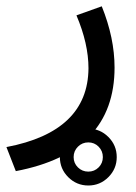

<svg xmlns="http://www.w3.org/2000/svg" viewBox="-25 -277 426 600"><path d="M218.5 181.4Q205.1 194.8 205.1 213.9Q205.1 232.9 218.5 246.1Q231.9 259.3 251 259.3Q270 259.3 283.2 246.1Q296.4 232.9 296.4 213.9Q296.4 194.8 283.2 181.4Q270 168 251 168Q231.9 168 218.5 181.4ZM188.2 276.6Q162.1 250.5 162.1 213.9Q162.1 177.2 188.2 151.1Q214.4 125 251 125Q287.6 125 313.7 151.1Q339.8 177.2 339.8 213.9Q339.8 250.5 313.7 276.6Q287.6 302.7 251 302.7Q214.4 302.7 188.2 276.6ZM293 -257.3Q333 -158.2 333 -65.9Q333 199.2 24.4 257.8L-4.9 182.6Q250 134.3 251.5 -63.5Q251.5 -140.6 213.9 -229Z"/></svg>

Font: Vazir WOL
Style: WOL
Weight: 400
Foundry: Based on Dejavu fonts, by Saber Rastikerdar
Version: Version 26.0.0